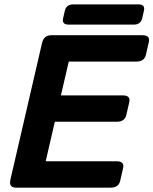

<svg xmlns="http://www.w3.org/2000/svg" viewBox="-20 -862 705 882"><path d="M294.9 -749Q263.2 -749 270 -778.3L277.8 -812.5Q284.7 -841.8 316.4 -841.8H616.2Q647.9 -841.8 641.1 -812.5L633.3 -778.3Q626.5 -749 594.7 -749ZM53.7 0Q19.5 0 27.8 -36.6L172.9 -663.6Q181.2 -700.2 215.3 -700.2H634.3Q670.9 -700.2 663.6 -668.5L650.4 -610.8Q643.1 -579.1 606.4 -579.1H295.9L259.8 -423.8H544.4Q581.1 -423.8 573.7 -392.1L560.5 -334.5Q553.2 -302.7 516.6 -302.7H231.9L189.9 -121.1H516.1Q552.7 -121.1 545.4 -89.4L532.2 -31.7Q524.9 0 488.3 0Z"/></svg>

Font: Istok
Style: Bold Italic
Weight: 700
Italic angle: -13°
Designer: Andrey V. Panov
Foundry: Andrey V. Panov
Version: Version 1.0.3